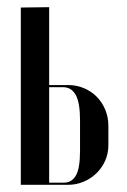

<svg xmlns="http://www.w3.org/2000/svg" viewBox="-20 -515 355 535"><path d="M170 -278Q193 -278 213.5 -269.5Q234 -261 249 -246Q264 -231 273 -210Q282 -189 282 -164V-111Q282 -87 273 -67Q264 -47 248.5 -32Q233 -17 212.5 -8.5Q192 0 169 0H38V-494L117 -495V-278ZM203 -180Q203 -229 191 -250.5Q179 -272 156 -272H117V-6H158Q180 -6 191.5 -26Q203 -46 203 -95Z"/></svg>

Font: Moniqa SemBd Narrow Display
Style: Regular
Weight: 600
Width: 4
Designer: Rajesh Rajput
Foundry: Rajesh Rajput
Version: Version 1.000